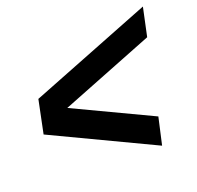

<svg xmlns="http://www.w3.org/2000/svg" viewBox="-99 -661 759 741"><g transform="rotate(-20 280.0 -291.0)"><path d="M560 -556 59 -359 31 -223 446 -26 471 -137 152 -288 535 -439Z"/></g></svg>

Font: Geist SemiBold
Style: Italic
Weight: 600
Italic angle: -12°
Designer: Basement.studio, Andrés Briganti, Mateo Zaragoza
Foundry: Basement.studio, Vercel, Andrés Briganti, Guido Ferreyra, Mateo Zaragoza
Version: Version 1.500